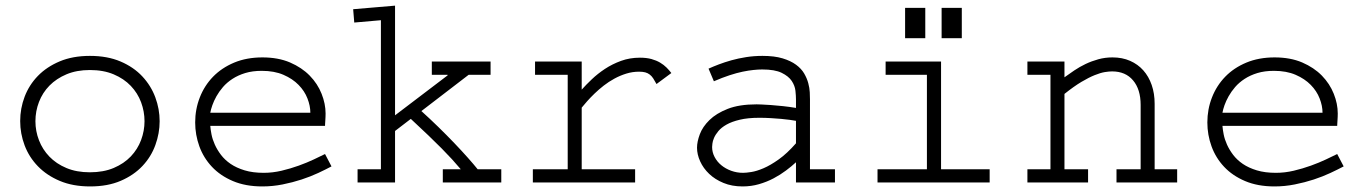

<svg xmlns="http://www.w3.org/2000/svg" viewBox="-20 -649 4841 683"><path d="M51.8 -218.3Q51.8 -263.2 67.6 -304.9Q83.5 -346.7 114.7 -378.9Q146 -411.1 192.4 -430.7Q238.8 -450.2 299.8 -450.2Q362.3 -450.2 408.9 -430.2Q455.6 -410.2 486.3 -377.2Q517.1 -344.2 532.5 -302.7Q547.9 -261.2 547.9 -217.8Q547.9 -174.8 532.7 -133.1Q517.6 -91.3 486.8 -58.6Q456.1 -25.9 409.7 -5.9Q363.3 14.2 300.8 14.2Q239.3 14.2 192.9 -5.4Q146.5 -24.9 115 -57.4Q83.5 -89.8 67.6 -131.8Q51.8 -173.8 51.8 -218.3ZM106 -217.8Q106 -182.6 118.7 -149.9Q131.3 -117.2 155.8 -91.8Q180.2 -66.4 216.3 -51.3Q252.4 -36.1 299.8 -36.1Q348.1 -36.1 384.5 -51.5Q420.9 -66.9 445.3 -92.5Q469.7 -118.2 481.9 -150.9Q494.1 -183.6 494.1 -217.8Q494.1 -252.4 481.9 -285.2Q469.7 -317.9 445.3 -343.5Q420.9 -369.1 384.5 -384.5Q348.1 -399.9 299.8 -399.9Q252.9 -399.9 216.8 -384.8Q180.7 -369.6 156 -344.5Q131.3 -319.3 118.7 -286.4Q106 -253.4 106 -217.8Z M1159.2 -57.1Q1139.2 -46.4 1112.1 -33.7Q1085 -21 1053 -10.5Q1021 0 985.4 7.1Q949.7 14.2 913.1 14.2Q853.5 14.2 808.6 -4.9Q763.7 -23.9 733.9 -55.7Q704.1 -87.4 689.2 -128.4Q674.3 -169.4 674.3 -213.4Q674.3 -260.3 690.7 -302.2Q707 -344.2 737.8 -376Q768.6 -407.7 813 -426.3Q857.4 -444.8 913.6 -444.8Q969.7 -444.8 1011.7 -426.8Q1053.7 -408.7 1081.8 -379.9Q1109.9 -351.1 1124 -315.4Q1138.2 -279.8 1138.2 -245.1Q1138.2 -239.3 1137.9 -232.7Q1137.7 -226.1 1137.2 -220Q1136.7 -213.9 1136.5 -208.7Q1136.2 -203.6 1136.2 -201.2H728Q729 -188 732.4 -170.7Q735.8 -153.3 744.1 -134.8Q752.4 -116.2 766.1 -98.1Q779.8 -80.1 800.5 -65.9Q821.3 -51.8 850.3 -43Q879.4 -34.2 918 -34.2Q949.7 -34.2 981.7 -41.7Q1013.7 -49.3 1042.7 -59.8Q1071.8 -70.3 1096.2 -81.8Q1120.6 -93.3 1136.2 -101.1ZM1084 -248Q1084 -272.5 1073.7 -298.8Q1063.5 -325.2 1042.2 -346.9Q1021 -368.7 988.5 -382.8Q956.1 -397 911.1 -397Q878.4 -397 852.5 -389.2Q826.7 -381.3 806.9 -368.4Q787.1 -355.5 773.2 -339.4Q759.3 -323.2 750 -306.6Q740.7 -290 735.4 -274.7Q730 -259.3 728 -248Z M1385.3 -238.8 1572.3 -380.9V-382.8H1516.1V-430.2H1725.1V-382.8H1647L1479 -253.9Q1509.3 -226.6 1539.3 -197.3Q1569.3 -168 1595.7 -140.4Q1622.1 -112.8 1643.8 -88.4Q1665.5 -64 1679.2 -46.9H1763.2V0H1555.2V-46.9H1619.1Q1604 -64.9 1587.9 -82.5Q1571.8 -100.1 1551.3 -120.8Q1530.8 -141.6 1504.2 -167Q1477.5 -192.4 1441.4 -226.1L1385.3 -183.1V0H1252V-46.9H1335V-577.1L1240.2 -568.8L1236.3 -616.2L1385.3 -628.9Z M2049.3 -330.1Q2064.5 -347.2 2085.2 -366.9Q2106 -386.7 2131.8 -403.8Q2157.7 -420.9 2189 -432.4Q2220.2 -443.8 2256.3 -443.8Q2279.8 -443.8 2297.4 -439Q2314.9 -434.1 2328.1 -426.3Q2341.3 -418.5 2351.1 -408.7Q2360.8 -398.9 2368.2 -389.2L2315.4 -350.1Q2309.1 -361.8 2303.5 -370.4Q2297.9 -378.9 2291 -384Q2284.2 -389.2 2275.4 -391.6Q2266.6 -394 2253.4 -394Q2230 -394 2208 -387.2Q2186 -380.4 2165.8 -369.4Q2145.5 -358.4 2127.7 -344.5Q2109.9 -330.6 2095 -316.2Q2080.1 -301.8 2068.6 -288.8Q2057.1 -275.9 2049.3 -266.1V-46.9H2239.3V0H1875.5V-46.9H1999.5V-382.8H1883.3V-430.2H2049.3Z M2950.2 -46.9V0H2811.5V-71.8Q2796.4 -57.6 2776.1 -42.5Q2755.9 -27.3 2731.9 -14.6Q2708 -2 2680.2 6.1Q2652.3 14.2 2621.6 14.2Q2583.5 14.2 2553.5 1.7Q2523.4 -10.7 2502.7 -30.5Q2481.9 -50.3 2470.7 -75Q2459.5 -99.6 2459.5 -123.5Q2459.5 -145 2469.5 -171.6Q2479.5 -198.2 2503.7 -221.9Q2527.8 -245.6 2568.6 -261.7Q2609.4 -277.8 2671.4 -277.8Q2674.8 -277.8 2688.5 -277.3Q2702.1 -276.9 2721.9 -275.4Q2741.7 -273.9 2765.1 -271.5Q2788.6 -269 2811.5 -265.1V-295.9Q2811.5 -308.1 2809.6 -326.2Q2807.6 -344.2 2796.4 -361.1Q2785.2 -377.9 2760.7 -389.9Q2736.3 -401.9 2691.4 -401.9Q2677.7 -401.9 2660.4 -400.1Q2643.1 -398.4 2621.8 -394Q2600.6 -389.6 2575.2 -381.3Q2549.8 -373 2519.5 -359.9L2500.5 -404.8Q2516.6 -412.1 2537.1 -419.9Q2557.6 -427.7 2582 -434.6Q2606.4 -441.4 2634.3 -445.8Q2662.1 -450.2 2692.4 -450.2Q2734.9 -450.2 2763.9 -441.4Q2793 -432.6 2811.8 -418.7Q2830.6 -404.8 2840.6 -387.7Q2850.6 -370.6 2855.2 -353.3Q2859.9 -335.9 2860.6 -320.8Q2861.3 -305.7 2861.3 -295.9V-46.9ZM2811.5 -219.2Q2802.7 -220.7 2789.3 -222.7Q2775.9 -224.6 2758.8 -226.1Q2741.7 -227.5 2721.9 -228.8Q2702.1 -230 2681.2 -230Q2640.1 -230 2611.6 -223.1Q2583 -216.3 2564.5 -205.8Q2545.9 -195.3 2535.4 -182.6Q2524.9 -169.9 2520 -158.4Q2515.1 -147 2514.2 -137.9Q2513.2 -128.9 2513.2 -126Q2513.2 -107.4 2522 -90.6Q2530.8 -73.7 2545.9 -61.3Q2561 -48.8 2581.1 -41.5Q2601.1 -34.2 2623.5 -34.2Q2633.8 -34.2 2652.6 -37.1Q2671.4 -40 2696 -50.5Q2720.7 -61 2750.2 -82Q2779.8 -103 2811.5 -139.2Z M3271.5 -621.1V-513.2H3199.7V-621.1ZM3401.4 -621.1V-513.2H3329.6V-621.1ZM3327.6 -46.9H3500.5V0H3101.6V-46.9H3277.3V-382.8H3130.4V-430.2H3327.6Z M3766.6 -374Q3782.7 -385.7 3801.5 -398.4Q3820.3 -411.1 3841.8 -421.4Q3863.3 -431.6 3887.2 -438.2Q3911.1 -444.8 3937.5 -444.8Q3972.2 -444.8 4000 -432.6Q4027.8 -420.4 4047.1 -398.7Q4066.4 -377 4076.9 -346.7Q4087.4 -316.4 4087.4 -279.8V-46.9H4167.5V0H3951.7V-46.9H4037.6V-275.9Q4037.6 -331.1 4010.7 -363Q3983.9 -395 3936 -395Q3925.3 -395 3910.2 -392.6Q3895 -390.1 3874.3 -381.8Q3853.5 -373.5 3826.9 -357.7Q3800.3 -341.8 3766.6 -314.9V-46.9H3850.6V0H3634.8V-46.9H3716.8V-382.8H3634.8V-430.2H3766.6Z M4759.8 -57.1Q4739.7 -46.4 4712.6 -33.7Q4685.5 -21 4653.6 -10.5Q4621.6 0 4585.9 7.1Q4550.3 14.2 4513.7 14.2Q4454.1 14.2 4409.2 -4.9Q4364.3 -23.9 4334.5 -55.7Q4304.7 -87.4 4289.8 -128.4Q4274.9 -169.4 4274.9 -213.4Q4274.9 -260.3 4291.3 -302.2Q4307.6 -344.2 4338.4 -376Q4369.1 -407.7 4413.6 -426.3Q4458 -444.8 4514.2 -444.8Q4570.3 -444.8 4612.3 -426.8Q4654.3 -408.7 4682.4 -379.9Q4710.4 -351.1 4724.6 -315.4Q4738.8 -279.8 4738.8 -245.1Q4738.8 -239.3 4738.5 -232.7Q4738.3 -226.1 4737.8 -220Q4737.3 -213.9 4737.1 -208.7Q4736.8 -203.6 4736.8 -201.2H4328.6Q4329.6 -188 4333 -170.7Q4336.4 -153.3 4344.7 -134.8Q4353 -116.2 4366.7 -98.1Q4380.4 -80.1 4401.1 -65.9Q4421.9 -51.8 4450.9 -43Q4480 -34.2 4518.6 -34.2Q4550.3 -34.2 4582.3 -41.7Q4614.3 -49.3 4643.3 -59.8Q4672.4 -70.3 4696.8 -81.8Q4721.2 -93.3 4736.8 -101.1ZM4684.6 -248Q4684.6 -272.5 4674.3 -298.8Q4664.1 -325.2 4642.8 -346.9Q4621.6 -368.7 4589.1 -382.8Q4556.6 -397 4511.7 -397Q4479 -397 4453.1 -389.2Q4427.2 -381.3 4407.5 -368.4Q4387.7 -355.5 4373.8 -339.4Q4359.9 -323.2 4350.6 -306.6Q4341.3 -290 4335.9 -274.7Q4330.6 -259.3 4328.6 -248Z"/></svg>

Font: Ethiopic Sadiss
Style: Regular
Weight: 400
Designer: abass alamnehe
Foundry: Senamirmir Project
Version: Version 5.100